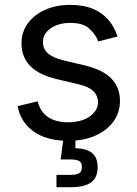

<svg xmlns="http://www.w3.org/2000/svg" viewBox="-20 -573 568 797"><path d="M262.7 11.7Q206.5 11.7 162.8 -4.6Q119.1 -21 90.8 -53.2Q62.5 -85.4 52.7 -132.3L136.2 -152.3Q147.9 -107.4 180.4 -86.4Q212.9 -65.4 261.7 -65.4Q318.8 -65.4 352.8 -89.8Q386.7 -114.3 386.7 -147.9Q386.7 -176.3 366.9 -195.1Q347.2 -213.9 306.6 -223.1L215.8 -244.6Q141.6 -262.2 105.5 -299.1Q69.3 -335.9 69.3 -393.6Q69.3 -440.4 95.7 -476.3Q122.1 -512.2 167.7 -532.5Q213.4 -552.7 271.5 -552.7Q327.6 -552.7 366.9 -535.9Q406.2 -519 430.9 -489.5Q455.6 -460 467.8 -421.4L388.2 -400.9Q377 -430.2 350.8 -454.1Q324.7 -478 272 -478Q223.1 -478 190.7 -455.6Q158.2 -433.1 158.2 -398.9Q158.2 -368.7 180.2 -350.3Q202.1 -332 250 -320.8L332.5 -301.3Q406.7 -283.7 442.4 -246.8Q478 -210 478 -153.8Q478 -106 450.9 -68.6Q423.8 -31.2 375.2 -9.8Q326.7 11.7 262.7 11.7ZM214.4 204.1V152.8H272Q298.8 152.8 309.3 145.8Q319.8 138.7 319.8 120.6Q319.8 102.5 309.3 95.7Q298.8 88.9 272 88.9H231.9L246.6 -23.4H293V0V42Q340.8 43.9 363 62.7Q385.3 81.5 385.3 121.1Q385.3 164.1 358.2 184.1Q331.1 204.1 272.5 204.1Z"/></svg>

Font: Inter Variable LoSnoCo
Style: Regular
Weight: 400
Designer: Rasmus Andersson
Foundry: rsms
Version: Version 4.000;git-a52131595; featfreeze: case,dlig,ss01,ss02